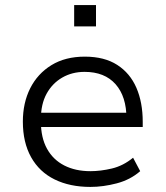

<svg xmlns="http://www.w3.org/2000/svg" viewBox="-20 -728 652 756"><path d="M336 8Q255 8 195 -21.5Q135 -51 102.5 -109Q70 -167 70 -249Q70 -323 99 -380.5Q128 -438 182.5 -471.5Q237 -505 314 -505Q391 -505 441.5 -472.5Q492 -440 517 -382.5Q542 -325 542 -248V-228H121V-284H500L478 -261Q478 -348 435 -396.5Q392 -445 313 -445Q264 -445 225 -422.5Q186 -400 163.5 -359Q141 -318 141 -259V-249Q141 -186 165 -142.5Q189 -99 233 -76.5Q277 -54 336 -54Q376 -54 420.5 -64.5Q465 -75 504 -107L532 -54Q493 -20 439.5 -6Q386 8 336 8ZM272 -624V-708H358V-624Z"/></svg>

Font: Nunito Sans 6pt Light
Style: Regular
Weight: 300
Version: Version 3.101;gftools[0.9.27]